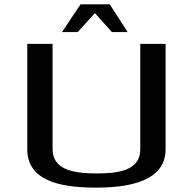

<svg xmlns="http://www.w3.org/2000/svg" viewBox="-20 -850 885 880"><path d="M424 -55C307 -55 221 -76 221 -167V-649H105V-166C105 -25 247 10 421 10C633 10 739 -49 739 -166V-649H623V-167C623 -76 541 -55 424 -55ZM264 -703H336L415 -790L493 -703H565L483 -830H349Z"/></svg>

Font: Gamestation Extended
Style: Regular
Weight: 400
Width: 7
Designer: Jonas Hecksher
Foundry: Jonas Hecksher, Playtypeª, e-types AS
Version: Version 1.003